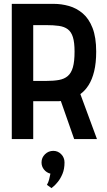

<svg xmlns="http://www.w3.org/2000/svg" viewBox="-20 -720 553 994"><path d="M223 237 247 254Q246 254 256 246Q266 238 279.5 221.5Q293 205 303.5 180Q314 155 314 121Q314 96 297 78.5Q280 61 256 61Q231 61 213 78.5Q195 96 195 121Q195 142 208 158Q221 174 241 179Q238 194 234.5 208.5Q231 223 223 237ZM259 -700H41V0H152V-196H259Q265 -196 271 -196Q277 -196 283 -196Q289 -196 295 -197L364 0H482L396 -233Q420 -250 438.5 -279Q457 -308 467.5 -351Q478 -394 478 -453Q478 -527 459 -575.5Q440 -624 408 -651Q376 -678 337 -689Q298 -700 259 -700ZM218 -301H152V-590H218Q257 -590 285 -586Q313 -582 331 -568.5Q349 -555 357.5 -527.5Q366 -500 366 -453Q366 -402 357.5 -372Q349 -342 331 -326.5Q313 -311 285 -306Q257 -301 218 -301Z"/></svg>

Font: Advent Pro
Style: Regular
Weight: 400
Designer: VivaRado, Andreas Kalpakidis
Foundry: VivaRado, Andreas Kalpakidis
Version: Version 3.000